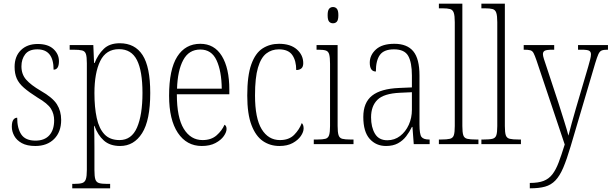

<svg xmlns="http://www.w3.org/2000/svg" viewBox="-20 -780 3310 1039"><path d="M171 10Q126 10 98 -5.5Q70 -21 57 -45Q44 -69 44 -94Q44 -120 52 -131.5Q60 -143 73 -143Q73 -85 95.5 -52Q118 -19 172 -19Q221 -19 247 -48Q273 -77 273 -129Q273 -164 255.5 -192Q238 -220 183 -252Q137 -281 109.5 -305Q82 -329 70.5 -355.5Q59 -382 59 -418Q59 -475 93 -508.5Q127 -542 184 -542Q240 -542 269.5 -514.5Q299 -487 299 -449Q299 -403 270 -403Q270 -513 182 -513Q137 -513 116.5 -486.5Q96 -460 96 -421Q96 -378 121.5 -349Q147 -320 200 -289Q265 -252 288 -215.5Q311 -179 311 -131Q311 -66 273 -28Q235 10 171 10Z M371 239V215H382Q410 215 424.5 210.5Q439 206 444.5 190Q450 174 450 139V-438Q450 -472 445 -487.5Q440 -503 424.5 -507Q409 -511 377 -511H357V-536H485L489 -439H492Q510 -485 541.5 -515.5Q573 -546 628 -546Q710 -546 751.5 -482Q793 -418 793 -277Q793 -129 749 -59.5Q705 10 630 10Q575 10 542 -19.5Q509 -49 491 -99H489Q490 -81 490.5 -51Q491 -21 491 18V140Q491 175 496 190.5Q501 206 515.5 210.5Q530 215 557 215H576V239ZM627 -22Q692 -22 721.5 -90Q751 -158 751 -277Q751 -396 721 -455Q691 -514 624 -514Q554 -514 522.5 -450Q491 -386 491 -276Q491 -199 503.5 -141.5Q516 -84 545.5 -53Q575 -22 627 -22Z M1072 10Q990 10 942.5 -61Q895 -132 895 -262Q895 -404 939 -473.5Q983 -543 1064 -543Q1140 -543 1180.5 -477Q1221 -411 1221 -294V-270H937Q937 -144 974.5 -83Q1012 -22 1076 -22Q1123 -22 1152 -47.5Q1181 -73 1195 -105Q1206 -99 1206 -82Q1206 -65 1191 -43.5Q1176 -22 1146 -6Q1116 10 1072 10ZM1180 -300Q1179 -395 1152 -453.5Q1125 -512 1064 -512Q1002 -512 971.5 -455Q941 -398 938 -300Z M1492 10Q1442 10 1403 -16.5Q1364 -43 1341 -103Q1318 -163 1318 -263Q1318 -371 1340 -432Q1362 -493 1401 -518Q1440 -543 1490 -543Q1552 -543 1586.5 -512.5Q1621 -482 1621 -438Q1621 -418 1610.5 -409.5Q1600 -401 1583 -401Q1583 -452 1561.5 -482.5Q1540 -513 1489 -513Q1450 -513 1421 -490.5Q1392 -468 1376 -414Q1360 -360 1360 -264Q1360 -140 1396 -81Q1432 -22 1495 -22Q1544 -22 1572 -50.5Q1600 -79 1613 -114Q1623 -105 1623 -85Q1623 -66 1608 -44Q1593 -22 1564 -6Q1535 10 1492 10Z M1782 -654Q1769 -654 1761 -663Q1753 -672 1753 -698Q1753 -723 1761 -732.5Q1769 -742 1782 -742Q1795 -742 1803 -732.5Q1811 -723 1811 -698Q1811 -672 1803 -663Q1795 -654 1782 -654ZM1678 0V-25H1697Q1726 -25 1741 -29Q1756 -33 1761 -49Q1766 -65 1766 -98V-435Q1766 -469 1761.5 -485.5Q1757 -502 1743.5 -506.5Q1730 -511 1703 -511H1693V-536H1807V-99Q1807 -65 1812 -49Q1817 -33 1832 -29Q1847 -25 1876 -25H1893V0Z M2069 10Q2015 10 1980.5 -28.5Q1946 -67 1946 -147Q1946 -225 1993.5 -262.5Q2041 -300 2140 -304L2209 -307V-371Q2209 -442 2189 -477.5Q2169 -513 2112 -513Q2058 -513 2036 -483Q2014 -453 2014 -393Q1981 -393 1981 -441Q1981 -482 2014.5 -512.5Q2048 -543 2114 -543Q2183 -543 2216.5 -502.5Q2250 -462 2250 -372V-107Q2250 -54 2260.5 -39.5Q2271 -25 2302 -25H2305V0H2219L2212 -93H2209Q2196 -66 2178 -42.5Q2160 -19 2133.5 -4.5Q2107 10 2069 10ZM2076 -21Q2115 -21 2145 -44Q2175 -67 2192 -104.5Q2209 -142 2209 -186V-281L2144 -278Q2057 -274 2022.5 -240Q1988 -206 1988 -145Q1988 -92 2009 -56.5Q2030 -21 2076 -21Z M2355 0V-25H2366Q2399 -25 2415 -29Q2431 -33 2436 -48.5Q2441 -64 2441 -98V-660Q2441 -695 2435.5 -711Q2430 -727 2415.5 -731Q2401 -735 2374 -735H2355V-760H2482V-98Q2482 -64 2487 -48.5Q2492 -33 2508 -29Q2524 -25 2557 -25H2569V0Z M2585 0V-25H2596Q2629 -25 2645 -29Q2661 -33 2666 -48.5Q2671 -64 2671 -98V-660Q2671 -695 2665.5 -711Q2660 -727 2645.5 -731Q2631 -735 2604 -735H2585V-760H2712V-98Q2712 -64 2717 -48.5Q2722 -33 2738 -29Q2754 -25 2787 -25H2799V0Z M2847 210Q2893 210 2921.5 199Q2950 188 2969 163.5Q2988 139 3003 99.5Q3018 60 3036 2L2883 -454Q2874 -480 2867.5 -492.5Q2861 -505 2849.5 -508Q2838 -511 2816 -511H2814V-536H2979V-511H2970Q2938 -511 2928 -505.5Q2918 -500 2918 -487Q2918 -478 2923.5 -460.5Q2929 -443 2939 -414L3002 -223Q3019 -169 3034 -121.5Q3049 -74 3056 -46Q3063 -75 3073.5 -112Q3084 -149 3097 -195L3163 -419Q3169 -440 3173.5 -457.5Q3178 -475 3178 -486Q3178 -499 3169 -505Q3160 -511 3127 -511H3108V-536H3270V-511H3266Q3246 -511 3235.5 -506.5Q3225 -502 3218 -486.5Q3211 -471 3201 -438L3068 12Q3047 83 3028 127.5Q3009 172 2985.5 196.5Q2962 221 2929.5 230Q2897 239 2850 239H2847Z"/></svg>

Font: Noto Serif Myanmar Condensed ExtraLight
Style: Regular
Weight: 200
Width: 3
Designer: Ben Mitchell and the Monotype Design Team
Foundry: Monotype Imaging Inc.
Version: Version 2.106; ttfautohint (v1.8.4.7-5d5b)